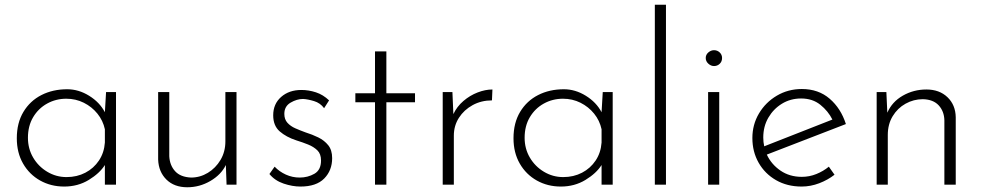

<svg xmlns="http://www.w3.org/2000/svg" viewBox="-20 -780 4146 811"><path d="M251 8Q195 8 149.5 -17.5Q104 -43 77.5 -89Q51 -135 51 -196Q51 -261 79 -307.5Q107 -354 155 -378.5Q203 -403 264 -403Q312 -403 356.5 -375.5Q401 -348 423 -306L428 -391H470V0H423V-83Q401 -48 355 -20Q309 8 251 8ZM261 -32Q305 -32 340.5 -50.5Q376 -69 398 -102Q420 -135 423 -178V-234Q415 -271 391.5 -300Q368 -329 334 -346Q300 -363 260 -363Q216 -363 179 -342.5Q142 -322 120 -285Q98 -248 98 -198Q98 -152 120 -114.5Q142 -77 179.5 -54.5Q217 -32 261 -32Z M771 11Q716 11 683 -21.5Q650 -54 648 -106V-391H695V-120Q697 -82 719.5 -57Q742 -32 787 -30Q825 -30 858 -50Q891 -70 911.5 -104.5Q932 -139 932 -183V-391H979V0H937L934 -83Q914 -42 868.5 -15.5Q823 11 771 11Z M1249 8Q1215 8 1178 -4.5Q1141 -17 1118 -45L1140 -76Q1160 -55 1187.5 -42.5Q1215 -30 1246 -30Q1280 -30 1308 -46Q1336 -62 1336 -102Q1336 -130 1320.5 -145Q1305 -160 1281.5 -169.5Q1258 -179 1232 -187Q1189 -201 1161.5 -225Q1134 -249 1134 -293Q1134 -341 1167.5 -370.5Q1201 -400 1253 -400Q1284 -400 1314.5 -390Q1345 -380 1370 -356L1349 -323Q1333 -345 1306.5 -353Q1280 -361 1260 -362Q1234 -362 1207.5 -346.5Q1181 -331 1181 -299Q1181 -276 1194 -261.5Q1207 -247 1227.5 -238Q1248 -229 1270 -221Q1299 -212 1324.5 -199.5Q1350 -187 1366.5 -166.5Q1383 -146 1383 -112Q1383 -60 1349.5 -26Q1316 8 1249 8Z M1564 -563H1612V-386H1733V-348H1612V0H1564V-348H1481V-386H1564Z M1891 -391 1895 -298Q1910 -330 1937.5 -353.5Q1965 -377 1997.5 -389.5Q2030 -402 2060 -402L2058 -356Q2013 -356 1976.5 -336Q1940 -316 1918.5 -282.5Q1897 -249 1897 -207V0H1850V-391Z M2349 8Q2293 8 2247.5 -17.5Q2202 -43 2175.5 -89Q2149 -135 2149 -196Q2149 -261 2177 -307.5Q2205 -354 2253 -378.5Q2301 -403 2362 -403Q2410 -403 2454.5 -375.5Q2499 -348 2521 -306L2526 -391H2568V0H2521V-83Q2499 -48 2453 -20Q2407 8 2349 8ZM2359 -32Q2403 -32 2438.5 -50.5Q2474 -69 2496 -102Q2518 -135 2521 -178V-234Q2513 -271 2489.5 -300Q2466 -329 2432 -346Q2398 -363 2358 -363Q2314 -363 2277 -342.5Q2240 -322 2218 -285Q2196 -248 2196 -198Q2196 -152 2218 -114.5Q2240 -77 2277.5 -54.5Q2315 -32 2359 -32Z M2746 -760H2793V0H2746Z M2971 -391H3018V0H2971ZM2961 -535Q2961 -549 2972 -558.5Q2983 -568 2996 -568Q3010 -568 3020 -558.5Q3030 -549 3030 -535Q3030 -520 3020 -510.5Q3010 -501 2996 -501Q2983 -501 2972 -511Q2961 -521 2961 -535Z M3366 8Q3305 8 3258 -19Q3211 -46 3184.5 -92.5Q3158 -139 3158 -197Q3158 -254 3186 -301Q3214 -348 3261.5 -376Q3309 -404 3367 -404Q3437 -404 3484.5 -363Q3532 -322 3553 -256L3219 -127Q3238 -86 3276.5 -59.5Q3315 -33 3367 -33Q3399 -33 3428.5 -45Q3458 -57 3481 -76L3505 -42Q3477 -20 3440.5 -6Q3404 8 3366 8ZM3204 -199Q3204 -180 3208 -162L3496 -275Q3478 -311 3445 -337.5Q3412 -364 3364 -364Q3319 -364 3283 -342Q3247 -320 3225.5 -283Q3204 -246 3204 -199Z M3724 -391 3728 -304Q3748 -350 3793.5 -376Q3839 -402 3893 -402Q3948 -402 3982 -369.5Q4016 -337 4017 -285V0H3969V-272Q3968 -310 3945 -335Q3922 -360 3878 -361Q3839 -361 3805 -342Q3771 -323 3750.5 -289Q3730 -255 3730 -210V0H3683V-391Z"/></svg>

Font: Synthetic Light
Style: Regular
Weight: 300
Designer: Santiago Orozco
Foundry: Typemade
Version: Version 2.000; ttfautohint (v1.8.4.7-5d5b)